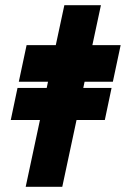

<svg xmlns="http://www.w3.org/2000/svg" viewBox="-20 -720 489 740"><path d="M79 0 134 -257.5H21.5L47.5 -381H160L165 -405H52.5L82.5 -546H195L228 -700H369L336 -546H445L415 -405H306L301 -381H410L384 -257.5H275L220 0ZM165.5 -71H165L218 -319.5H338V-319H218L251 -474.5H371V-474H251L284 -629.5H284.5L251.5 -474.5H125V-475H251.5L218.5 -319H95H218.5Z"/></svg>

Font: Tourney Thin Black
Style: Italic
Weight: 900
Italic angle: -12°
Version: Version 1.015